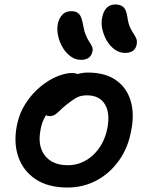

<svg xmlns="http://www.w3.org/2000/svg" viewBox="-20 -828 660 860"><path d="M282 12Q196 12 140 -25Q84 -62 62 -125.5Q40 -189 56 -268Q67 -322 95 -365Q123 -408 159.5 -438.5Q196 -469 234 -485Q272 -501 303 -501Q316 -501 326.5 -497Q337 -493 343 -485Q349 -477 346 -463Q340 -437 326 -417Q312 -397 277 -384Q245 -370 221.5 -351Q198 -332 183 -307Q168 -282 162 -249Q147 -176 180.5 -132Q214 -88 284 -88Q348 -88 397 -133.5Q446 -179 461 -254Q474 -322 449.5 -361.5Q425 -401 369 -401Q340 -401 320 -389Q300 -377 275 -357Q257 -342 246 -331Q235 -320 225.5 -314Q216 -308 202 -308Q186 -308 176 -320.5Q166 -333 172 -360Q176 -384 196.5 -409.5Q217 -435 246 -456Q275 -477 308 -490Q341 -503 373 -503Q451 -503 499.5 -469Q548 -435 565.5 -375.5Q583 -316 567 -240Q553 -164 511.5 -107Q470 -50 411 -19Q352 12 282 12ZM540 -591Q516 -591 495 -605.5Q474 -620 459.5 -644Q445 -668 438.5 -696.5Q432 -725 438 -751Q443 -777 457.5 -792.5Q472 -808 497 -808Q519 -808 532.5 -796.5Q546 -785 551 -749Q555 -721 563 -704.5Q571 -688 579 -676Q587 -664 591 -653.5Q595 -643 592 -628Q588 -609 575 -600Q562 -591 540 -591ZM342 -560Q318 -560 297 -575Q276 -590 261.5 -614Q247 -638 240.5 -666.5Q234 -695 239 -722Q245 -747 259.5 -762.5Q274 -778 300 -778Q322 -778 334 -765.5Q346 -753 352 -717Q357 -688 364.5 -670.5Q372 -653 379.5 -641.5Q387 -630 392 -620Q397 -610 394 -597Q390 -578 377 -569Q364 -560 342 -560Z"/></svg>

Font: Shantell Sans Medium
Style: Italic
Weight: 500
Italic angle: -11°
Designer: Stephen Nixon, Anya Danilova, Shantell Martin
Foundry: Arrow Type
Version: Version 1.011;[c5ecc13dd]